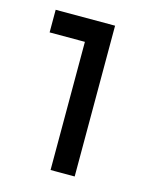

<svg xmlns="http://www.w3.org/2000/svg" viewBox="-84 -558 489 615"><g transform="rotate(15 161.0 -250.0)"><path d="M25 -425V-500H222V0H142V-425Z"/></g></svg>

Font: Syne
Style: Regular
Weight: 400
Designer: Lucas Descroix
Foundry: Bonjour Monde
Version: Version 2.200